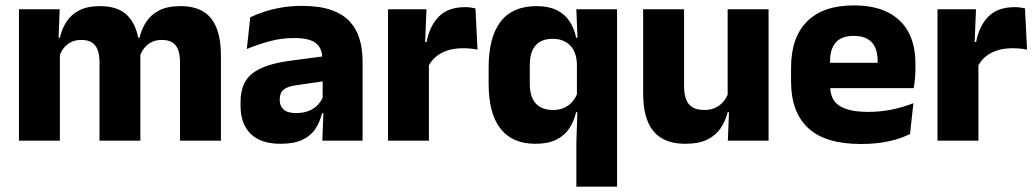

<svg xmlns="http://www.w3.org/2000/svg" viewBox="-20 -526 3872 718"><path d="M653.1 0V-293Q653.1 -318.8 646.8 -337.6Q640.5 -356.4 625.7 -366.5Q610.8 -376.7 585 -376.7Q562.8 -376.7 546.3 -368.2Q529.8 -359.8 518.9 -345.6Q507.9 -331.4 502.5 -313.5L487.8 -385H501.7Q509.6 -418 527.1 -444.7Q544.6 -471.4 575.5 -487.3Q606.5 -503.1 654.9 -503.1Q707.5 -503.1 740.8 -482.4Q774.1 -461.7 790.1 -420.4Q806.2 -379.2 806.2 -317.6V0ZM50.9 0V-491.4H203.2L198.1 -359.2L203.9 -354.2V0ZM352.1 0V-293Q352.1 -318.8 345.8 -337.6Q339.4 -356.4 324.6 -366.5Q309.7 -376.7 283.9 -376.7Q261.7 -376.7 245.2 -368.2Q228.7 -359.8 217.8 -345.6Q206.9 -331.4 201.4 -313.5L177.8 -385H204Q211.6 -418.5 228.9 -445.1Q246.1 -471.7 276.6 -487.4Q307.1 -503.1 353.6 -503.1Q422 -503.1 456.8 -467.8Q491.6 -432.4 500.3 -365.4Q501.8 -355.6 503.4 -341.2Q504.9 -326.7 504.9 -315.2V0Z M1185.4 0 1190.1 -123 1186.6 -130.7V-284L1185.7 -303.9Q1185.7 -345.1 1161.5 -364.5Q1137.3 -383.8 1080.8 -383.8Q1031.3 -383.8 986.8 -371.4Q942.3 -359 903 -342.8L915.8 -461.4Q939.3 -472.5 968.7 -482.3Q998.2 -492.1 1033.6 -498Q1068.9 -504 1109.4 -504Q1174 -504 1217.6 -489Q1261.1 -474 1287 -446.4Q1313 -418.8 1324.4 -380.6Q1335.9 -342.5 1335.9 -296.4V0ZM1029 11.7Q955.4 11.7 917.5 -25.4Q879.5 -62.6 879.5 -131V-144.3Q879.5 -217.1 924.1 -251.7Q968.8 -286.3 1066.3 -299L1198.3 -316.5L1207.3 -224.6L1090.3 -207.7Q1054.8 -202.8 1040.5 -190.8Q1026.1 -178.8 1026.1 -155.4V-151.8Q1026.1 -129.5 1040.6 -116.4Q1055.1 -103.2 1087.1 -103.2Q1115 -103.2 1135.1 -111.5Q1155.3 -119.8 1168.4 -133.8Q1181.6 -147.7 1188.1 -164.4L1209.6 -102.7H1184.3Q1176.6 -70.3 1159.7 -44.5Q1142.8 -18.6 1111.4 -3.5Q1080.1 11.7 1029 11.7Z M1580.9 -276 1539 -368.9H1575.2Q1586.9 -430 1621.7 -464.6Q1656.4 -499.3 1719.8 -499.3Q1730.9 -499.3 1740.2 -497.9Q1749.6 -496.5 1758 -494.6L1765.7 -340.2Q1755.1 -342.8 1741 -344.2Q1726.9 -345.6 1712.5 -345.6Q1663.5 -345.6 1630.1 -327.3Q1596.7 -309 1580.9 -276ZM1430.9 0V-491.4H1574.8L1568.5 -334.7L1583.9 -332.5V0Z M1981.8 11.7Q1896 11.7 1851.6 -44.9Q1807.3 -101.4 1807.3 -213.2V-273.3Q1807.3 -386.8 1851.9 -444.9Q1896.5 -503.1 1986.5 -503.1Q2031.2 -503.1 2061.2 -488.5Q2091.2 -473.9 2109.1 -447.5Q2127 -421.1 2134.5 -385H2176.1L2137.4 -286.2Q2136.6 -316.7 2125.5 -337.7Q2114.3 -358.7 2094.4 -369.7Q2074.5 -380.8 2046.6 -380.8Q2004.8 -380.8 1983 -356.2Q1961.2 -331.7 1961.2 -282.7V-212.8Q1961.2 -164.1 1983.3 -139.4Q2005.3 -114.7 2048.6 -114.7Q2072 -114.7 2090.3 -123.2Q2108.6 -131.7 2121.2 -146.5Q2133.8 -161.4 2140 -180.3L2176.8 -106.4H2134.2Q2126.9 -73.5 2109.4 -46.6Q2092 -19.7 2061 -4Q2030.1 11.7 1981.8 11.7ZM2135.4 172V5.2L2139.7 -127L2137.4 -149.8V-348.6L2140 -373.1L2135.3 -491.4H2287.6V172Z M2538.1 -491.4V-202.7Q2538.1 -175.7 2545.1 -155.9Q2552.1 -136.1 2568.6 -125.4Q2585.2 -114.7 2613.5 -114.7Q2637.6 -114.7 2655.4 -123.2Q2673.1 -131.7 2685.2 -146.1Q2697.4 -160.5 2703.5 -177.9L2727.2 -106.4H2701Q2693.2 -73.5 2674.9 -46.6Q2656.6 -19.7 2624.8 -4Q2593 11.7 2543.6 11.7Q2489.1 11.7 2453.8 -9.5Q2418.6 -30.8 2401.8 -72.9Q2385.1 -115 2385.1 -178.1V-491.4ZM2854.1 -491.4V0H2701.8L2706.8 -122.9L2701.1 -137.2V-491.4Z M3200 12.5Q3065.9 12.5 3002.1 -47.2Q2938.2 -107 2938.2 -221.4V-272.5Q2938.2 -385.7 2998.1 -445.8Q3057.9 -505.8 3172.7 -505.8Q3249.5 -505.8 3300.6 -479.7Q3351.8 -453.6 3377.6 -405.1Q3403.3 -356.5 3403.3 -288.5V-272.1Q3403.3 -253 3401.7 -233.3Q3400 -213.5 3396.8 -196.4H3259.1Q3260.8 -225.6 3261.4 -251.4Q3262 -277.2 3262 -297.9Q3262 -328.3 3252.5 -349.2Q3242.9 -370 3223.2 -380.9Q3203.5 -391.8 3172.7 -391.8Q3126.7 -391.8 3105.4 -367.1Q3084 -342.4 3084 -296.9V-252L3084.9 -235.3V-200.5Q3084.9 -181.3 3091.2 -164.4Q3097.5 -147.5 3113.3 -134.7Q3129.2 -121.9 3156.9 -114.8Q3184.7 -107.6 3227.6 -107.6Q3272.9 -107.6 3315 -116.3Q3357.1 -125 3395.7 -140.1L3383.2 -25.2Q3349.2 -7.5 3302.6 2.5Q3256.1 12.5 3200 12.5ZM3019.2 -196.4V-291.2H3366V-196.4Z M3635.9 -276 3594 -368.9H3630.2Q3641.9 -430 3676.7 -464.6Q3711.4 -499.3 3774.8 -499.3Q3785.9 -499.3 3795.2 -497.9Q3804.6 -496.5 3813 -494.6L3820.7 -340.2Q3810.1 -342.8 3796 -344.2Q3781.9 -345.6 3767.5 -345.6Q3718.5 -345.6 3685.1 -327.3Q3651.7 -309 3635.9 -276ZM3485.9 0V-491.4H3629.8L3623.5 -334.7L3638.9 -332.5V0Z"/></svg>

Font: Anek Tamil Medium
Style: Regular
Weight: 500
Designer: Aadarsh Rajan (Tamil), Yesha Goshar (Latin)
Foundry: Ek Type
Version: Version 1.003